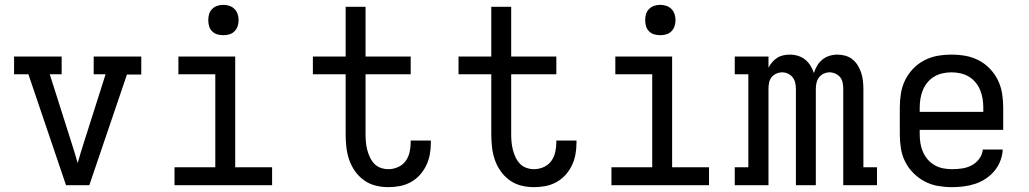

<svg xmlns="http://www.w3.org/2000/svg" viewBox="-20 -763 4240 791"><path d="M252 0 97 -457H38V-530H234V-457H185L274 -177Q281 -155 287.5 -134Q294 -113 300 -91Q306 -113 312.5 -134Q319 -155 326 -177L415 -457H366V-530H562V-456H503L348 0Z M699 0V-74H867V-457H715V-530H949V-74H1101V0ZM900 -618Q887 -618 875 -621.5Q863 -625 854 -634Q845 -643 841.5 -655Q838 -667 838 -680Q838 -693 841.5 -705Q845 -717 854 -726Q863 -735 875 -739Q887 -743 900 -743Q913 -743 925 -739Q937 -735 946 -726Q955 -717 959 -705Q963 -693 963 -680Q963 -667 959 -655Q955 -643 946 -634Q937 -625 925 -621.5Q913 -618 900 -618Z M1580 8Q1553 8 1527 1.5Q1501 -5 1479.5 -20.5Q1458 -36 1442.5 -58Q1427 -80 1418.5 -105Q1410 -130 1407 -156.5Q1404 -183 1404 -210V-457H1269V-530H1404V-735H1486V-530H1672V-457H1486V-210Q1486 -193 1487.5 -177Q1489 -161 1493 -145.5Q1497 -130 1504 -115Q1511 -100 1522 -88.5Q1533 -77 1548.5 -71.5Q1564 -66 1580 -66Q1600 -66 1619.5 -74.5Q1639 -83 1651 -99.5Q1663 -116 1667.5 -136.5Q1672 -157 1672 -177Q1672 -179 1672 -180.5Q1672 -182 1672 -184H1755Q1755 -181 1755 -178.5Q1755 -176 1755 -173Q1755 -149 1750.5 -125.5Q1746 -102 1735.5 -80.5Q1725 -59 1709 -41.5Q1693 -24 1672 -12.5Q1651 -1 1627.5 3.5Q1604 8 1580 8Z M2180 8Q2153 8 2127 1.5Q2101 -5 2079.5 -20.5Q2058 -36 2042.5 -58Q2027 -80 2018.5 -105Q2010 -130 2007 -156.5Q2004 -183 2004 -210V-457H1869V-530H2004V-735H2086V-530H2272V-457H2086V-210Q2086 -193 2087.5 -177Q2089 -161 2093 -145.5Q2097 -130 2104 -115Q2111 -100 2122 -88.5Q2133 -77 2148.5 -71.5Q2164 -66 2180 -66Q2200 -66 2219.5 -74.5Q2239 -83 2251 -99.5Q2263 -116 2267.5 -136.5Q2272 -157 2272 -177Q2272 -179 2272 -180.5Q2272 -182 2272 -184H2355Q2355 -181 2355 -178.5Q2355 -176 2355 -173Q2355 -149 2350.5 -125.5Q2346 -102 2335.5 -80.5Q2325 -59 2309 -41.5Q2293 -24 2272 -12.5Q2251 -1 2227.5 3.5Q2204 8 2180 8Z M2499 0V-74H2667V-457H2515V-530H2749V-74H2901V0ZM2700 -618Q2687 -618 2675 -621.5Q2663 -625 2654 -634Q2645 -643 2641.5 -655Q2638 -667 2638 -680Q2638 -693 2641.5 -705Q2645 -717 2654 -726Q2663 -735 2675 -739Q2687 -743 2700 -743Q2713 -743 2725 -739Q2737 -735 2746 -726Q2755 -717 2759 -705Q2763 -693 2763 -680Q2763 -667 2759 -655Q2755 -643 2746 -634Q2737 -625 2725 -621.5Q2713 -618 2700 -618Z M3007 0V-74H3063V-457H3007V-530H3146V-484Q3152 -496 3161 -506.5Q3170 -517 3181.5 -524.5Q3193 -532 3206.5 -535Q3220 -538 3234 -538Q3234 -538 3234 -538Q3234 -538 3234 -538Q3251 -538 3267.5 -533Q3284 -528 3297 -517.5Q3310 -507 3319 -492.5Q3328 -478 3333 -462Q3338 -478 3346.5 -492.5Q3355 -507 3368 -517.5Q3381 -528 3397 -533Q3413 -538 3430 -538Q3430 -538 3430 -538Q3430 -538 3430 -538Q3446 -538 3462.5 -533.5Q3479 -529 3492 -518.5Q3505 -508 3514 -493.5Q3523 -479 3528 -463Q3533 -447 3535 -430.5Q3537 -414 3537 -397V-74H3593V0H3454V-397Q3454 -410 3451.5 -422.5Q3449 -435 3441.5 -444.5Q3434 -454 3422 -459.5Q3410 -465 3398 -465Q3385 -465 3373.5 -459.5Q3362 -454 3354.5 -444.5Q3347 -435 3344 -422.5Q3341 -410 3341 -397V0H3259V-397Q3259 -410 3256 -422.5Q3253 -435 3245.5 -444.5Q3238 -454 3226.5 -459.5Q3215 -465 3202 -465Q3190 -465 3178 -459.5Q3166 -454 3158.5 -444.5Q3151 -435 3148.5 -422.5Q3146 -410 3146 -397V0Z M3902 8Q3873 8 3844 3Q3815 -2 3789.5 -15.5Q3764 -29 3743 -50Q3722 -71 3709 -97Q3696 -123 3691.5 -152Q3687 -181 3687 -210V-320Q3687 -349 3691.5 -377.5Q3696 -406 3708.5 -432Q3721 -458 3741.5 -479.5Q3762 -501 3788 -514.5Q3814 -528 3842.5 -533Q3871 -538 3900 -538Q3929 -538 3957.5 -533Q3986 -528 4012 -514.5Q4038 -501 4058.5 -479.5Q4079 -458 4091.5 -432Q4104 -406 4108.5 -377.5Q4113 -349 4113 -320V-228H3769V-210Q3769 -191 3772 -172.5Q3775 -154 3782.5 -137Q3790 -120 3802 -106Q3814 -92 3830.5 -82.5Q3847 -73 3865.5 -69.5Q3884 -66 3902 -66Q3923 -66 3943.5 -69Q3964 -72 3982.5 -81.5Q4001 -91 4014 -108.5Q4027 -126 4029 -147H4111Q4110 -123 4101 -100Q4092 -77 4076.5 -58.5Q4061 -40 4040.5 -26.5Q4020 -13 3997 -5.5Q3974 2 3950 5Q3926 8 3902 8ZM4031 -302V-320Q4031 -338 4028 -356.5Q4025 -375 4018 -392Q4011 -409 3999 -423.5Q3987 -438 3971 -447.5Q3955 -457 3936.5 -461Q3918 -465 3900 -465Q3882 -465 3863.5 -461Q3845 -457 3829 -447.5Q3813 -438 3801 -423.5Q3789 -409 3782 -392Q3775 -375 3772 -356.5Q3769 -338 3769 -320V-302Z"/></svg>

Font: Iosevka Slab Extended
Style: Regular
Weight: 400
Width: 7
Monospace: yes
Designer: Belleve Invis
Foundry: Belleve Invis
Version: Version 11.1.1; ttfautohint (v1.8.3)